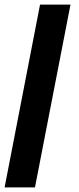

<svg xmlns="http://www.w3.org/2000/svg" viewBox="-22 -626 344 834"><path d="M284.2 -606 129.9 188H-2L151.9 -606Z"/></svg>

Font: Arimo
Style: Italic
Weight: 400
Italic angle: -12°
Designer: Steve Matteson
Foundry: Monotype Imaging Inc.
Version: Version 1.33